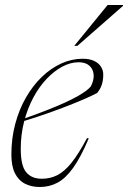

<svg xmlns="http://www.w3.org/2000/svg" viewBox="-20 -738 512 768"><path d="M294.5 -489Q262 -489 229.2 -471.5Q196.5 -454 166.5 -422.5Q136.5 -391 113.2 -347.5Q90 -304 76.5 -252Q63 -200 63 -143Q63 -75 84.8 -49Q106.5 -23 147 -23Q180.5 -23 209 -37.2Q237.5 -51.5 266 -87Q294.5 -122.5 328 -185.5L335 -184.5Q303 -109 272.8 -66.8Q242.5 -24.5 210 -7.2Q177.5 10 139.5 10Q105.5 10 79.8 -3.2Q54 -16.5 39.8 -45Q25.5 -73.5 25.5 -119.5Q25.5 -184.5 41 -242.5Q56.5 -300.5 84 -348.2Q111.5 -396 147.8 -430.8Q184 -465.5 225.5 -484.2Q267 -503 310.5 -503Q338.5 -503 356.8 -494.2Q375 -485.5 384 -471Q393 -456.5 393 -440Q393 -416.5 387 -398.8Q381 -381 368.5 -366Q344 -353 308 -337.8Q272 -322.5 229.8 -306.5Q187.5 -290.5 144.8 -276Q102 -261.5 64.5 -250.5L63.5 -259Q119 -278.5 161.5 -295Q204 -311.5 235 -325.5Q266 -339.5 287.5 -351.5Q309 -363.5 322.5 -373.5Q336 -383.5 343.5 -392.5Q356.5 -418 354.5 -440Q352.5 -462 337.2 -475.5Q322 -489 294.5 -489ZM277 -554.5 410.5 -718H472V-714.5L289.5 -554.5Z"/></svg>

Font: Newsreader 60pt ExtraLight
Style: Italic
Weight: 250
Italic angle: -17°
Designer: Hugues Gentile
Foundry: Production Type
Version: Version 1.003